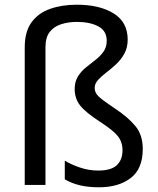

<svg xmlns="http://www.w3.org/2000/svg" viewBox="-20 -785 671 815"><path d="M522 -617Q522 -583 508 -557.5Q494 -532 473 -512.5Q452 -493 431 -477Q410 -461 396 -445.5Q382 -430 382 -412Q382 -399 388.5 -388Q395 -377 414 -362.5Q433 -348 470 -323Q524 -287 555 -249.5Q586 -212 586 -153Q586 -68 534.5 -29Q483 10 400 10Q353 10 317 1Q281 -8 255 -24V-103Q281 -87 319 -74Q357 -61 397 -61Q452 -61 476 -84Q500 -107 500 -147Q500 -183 479.5 -208Q459 -233 406 -267Q343 -308 320 -337.5Q297 -367 297 -407Q297 -438 310.5 -460Q324 -482 344.5 -498.5Q365 -515 385.5 -531Q406 -547 419.5 -566Q433 -585 433 -612Q433 -654 397.5 -673Q362 -692 306 -692Q271 -692 240.5 -682.5Q210 -673 191.5 -650Q173 -627 173 -584V0H85V-584Q85 -651 114 -690.5Q143 -730 193 -747.5Q243 -765 306 -765Q403 -765 462.5 -728Q522 -691 522 -617Z"/></svg>

Font: Noto Sans Old Turkic
Style: Regular
Weight: 400
Designer: Monotype Design Team
Foundry: Monotype Imaging Inc.
Version: Version 2.003; ttfautohint (v1.8.4.7-5d5b)